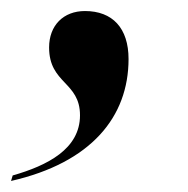

<svg xmlns="http://www.w3.org/2000/svg" viewBox="-48 -175 340 348"><path d="M-25 143 -28 153C117 120 185 37 185 -68C185 -124 156 -155 106 -155C67 -155 41 -129 41 -89C41 -23 97 -27 97 34C97 95 38 125 -25 143Z"/></svg>

Font: Noto Serif Display Condensed ExtraBold
Style: Italic
Weight: 800
Width: 3
Italic angle: -12°
Designer: Monotype Design Team
Foundry: Monotype Imaging Inc.
Version: Version 2.009